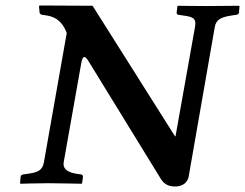

<svg xmlns="http://www.w3.org/2000/svg" viewBox="-20 -667 892 699"><path d="M223 -547 140 -77C134.3 -44.9 116.4 -39.3 79 -34L65 -32C61 -31.4 55.5 -29.1 55 -23L53 0L55 2C55 2 116 0 155 0C191 0 277 2 277 2L279 0L282 -23C282 -29 280 -31.3 275 -32L261 -34C237.3 -37.4 206.6 -46.3 212 -77L276 -438C277.6 -446.9 281 -459.5 287 -459.5C292.5 -459.5 300 -448 303 -443L566 -15C573 -4 586 12 617 12C646 12 663.2 -3 667 -25L762 -569C766.8 -596.4 786.3 -605.3 826 -611L840 -613C845 -613.7 849 -616 850 -621L852 -645L850 -646C850 -646 766 -645 731 -645C692 -645 628 -646 628 -646L626 -645L623 -621C623 -616 626 -613.6 630 -613L644 -611C679.5 -605.9 696.1 -603 690 -569L619 -171H617L317 -646C278 -646 124 -647 124 -647L122 -645L124 -622C124.5 -615.9 130 -613.6 134 -613L148 -611C195.5 -604.2 213 -573 223 -547Z"/></svg>

Font: Linux Libertine O
Style: Bold Italic
Weight: 700
Italic angle: -11.5°
Designer: Philipp H. Poll
Foundry: Philipp H. Poll
Version: Version 4.1.0